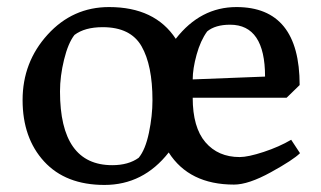

<svg xmlns="http://www.w3.org/2000/svg" viewBox="-20 -512 910 544"><path d="M643 11Q516 11 458 -80Q386 12 276 12Q166 12 105 -54.5Q44 -121 44 -228.5Q44 -336 115 -414Q186 -492 289 -492Q419 -492 478 -402Q548 -492 650 -492Q829 -492 829 -271L792 -235H526Q526 -151 562 -109Q598 -67 659 -67Q683 -67 727 -81.5Q771 -96 805 -116L830 -78Q811 -59 747.5 -24Q684 11 643 11ZM412 -228Q412 -327 381 -381Q350 -435 271 -435Q220 -435 191 -413Q173 -390 161.5 -343Q150 -296 150 -253Q150 -44 298 -44Q344 -44 373 -65Q392 -88 402 -136Q412 -184 412 -228ZM632 -442Q590 -442 567 -423Q548 -397 537 -357Q526 -317 526 -287L731 -295Q731 -442 632 -442Z"/></svg>

Font: Asul
Style: Regular
Weight: 400
Designer: Mariela Monsalve
Foundry: Mariela Monsalve
Version: Version 1.002